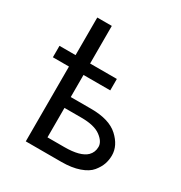

<svg xmlns="http://www.w3.org/2000/svg" viewBox="-154 -749 807 858"><g transform="rotate(30 250.0 -319.5)"><path d="M18 -386V-445H101V-639H176V-445H314V-386H176V-272H281Q375 -272 420.5 -230Q466 -188 466 -138Q466 -114 458.5 -92.5Q451 -71 433 -49Q415 -27 376.5 -13.5Q338 0 284 0H101V-386ZM176 -64H263Q345 -64 376 -94Q395 -113 395 -141Q395 -168 362.5 -192Q330 -216 263 -216H176Z"/></g></svg>

Font: CMU Sans Serif
Style: Medium
Weight: 500
Version: Version 0.7.0